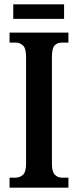

<svg xmlns="http://www.w3.org/2000/svg" viewBox="-20 -864 358 884"><path d="M24 0V-46H52Q71 -46 85.5 -59Q100 -72 100 -110V-602Q100 -642 85.5 -655Q71 -668 52 -668H24V-714H295V-668H266Q244 -668 231.5 -655Q219 -642 219 -601V-111Q219 -73 232.5 -59.5Q246 -46 266 -46H295V0ZM41 -777V-844H275V-777Z"/></svg>

Font: Noto Serif Georgian ExtraCondensed SemiBold
Style: Regular
Weight: 600
Width: 2
Designer: Monotype Design Team, Akaki Razmadze
Foundry: Google LLC
Version: Version 2.003; ttfautohint (v1.8.4.7-5d5b)